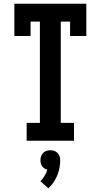

<svg xmlns="http://www.w3.org/2000/svg" viewBox="-20 -755 540 1030"><path d="M123 0V-96H194V-639H144V-562H57V-735H443V-562H356V-639H306V-96H377V0ZM239 255 197 217Q210 204 219.5 188Q229 172 234 155Q226 153 218.5 148.5Q211 144 206 137Q201 130 199 121.5Q197 113 197 104Q197 93 200.5 83Q204 73 211.5 65.5Q219 58 229 54.5Q239 51 250 51Q261 51 271 54.5Q281 58 288.5 65.5Q296 73 299.5 83Q303 93 303 104Q303 125 299 146Q295 167 287 186.5Q279 206 267 223.5Q255 241 239 255Z"/></svg>

Font: Iosevka Curly Slab
Style: Bold
Weight: 700
Monospace: yes
Designer: Belleve Invis
Foundry: Belleve Invis
Version: Version 22.1.2; ttfautohint (v1.8.4)